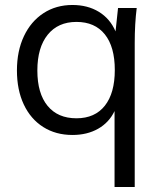

<svg xmlns="http://www.w3.org/2000/svg" viewBox="-20 -535 640 771"><path d="M529 -503Q521 -440 521 -362V216H440V-89Q418 -43 374 -18Q330 7 271 7Q204 7 153.5 -25Q103 -57 75.5 -115.5Q48 -174 48 -252Q48 -330 76 -389.5Q104 -449 154.5 -482Q205 -515 271 -515Q332 -515 377 -487.5Q422 -460 444 -409L454 -503ZM441 -254Q441 -347 401 -397Q361 -447 287 -447Q213 -447 171.5 -395.5Q130 -344 130 -252Q130 -160 171 -110Q212 -60 287 -60Q361 -60 401 -110.5Q441 -161 441 -254Z"/></svg>

Font: Muli-Regular
Style: Regular
Weight: 400
Version: Version 2.000